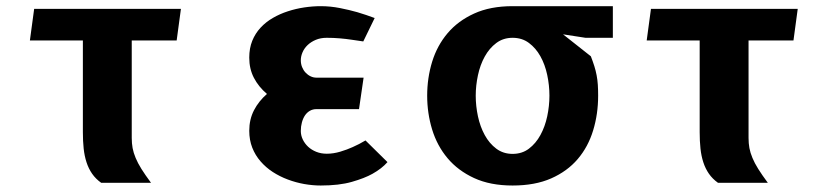

<svg xmlns="http://www.w3.org/2000/svg" viewBox="-20 -578 2640 607"><path d="M396.5 -450V-142Q396.5 -125 399.2 -110Q402 -95 408.8 -78.8Q415.5 -62.5 427.2 -43.8Q439 -25 457.5 0H300Q282.5 -12.5 271.2 -28.8Q260 -45 253.5 -65Q247 -85 244.5 -108.5Q242 -132 242 -160V-450H74.5L88 -550H552L538.5 -450Z M1129.5 -332.5 1115 -233H980.5Q969 -233 959.8 -227.8Q950.5 -222.5 944.2 -213.2Q938 -204 934.5 -191.2Q931 -178.5 931 -164Q931 -150 937.2 -137Q943.5 -124 954.2 -114Q965 -104 980 -98Q995 -92 1013 -92Q1034 -92 1055.8 -98.5Q1077.5 -105 1095 -113Q1115.5 -122 1135.5 -134L1205 -65.5Q1187 -45 1157.5 -28.5Q1132.5 -14.5 1092.2 -3Q1052 8.5 994 8.5Q968.5 8.5 941.8 3.8Q915 -1 889.8 -10.5Q864.5 -20 842.5 -34.2Q820.5 -48.5 803.8 -67.8Q787 -87 777.5 -111.2Q768 -135.5 768 -164.5Q768 -200.5 783 -229.5Q798 -258.5 824 -281Q797.5 -303.5 782.8 -331.8Q768 -360 768 -396Q768 -425.5 777.5 -449Q787 -472.5 803.8 -490.5Q820.5 -508.5 842.5 -521.2Q864.5 -534 889.8 -542.2Q915 -550.5 941.8 -554.5Q968.5 -558.5 994 -558.5Q1024.5 -558.5 1054.8 -552.5Q1085 -546.5 1109.5 -539.5Q1138 -531 1164.5 -521L1128.5 -447Q1110.5 -450 1091 -452.5Q1074.5 -455 1054 -456.8Q1033.5 -458.5 1013 -458.5Q993.5 -458.5 978.2 -452Q963 -445.5 952.5 -435.5Q942 -425.5 936.5 -412.8Q931 -400 931 -387.5Q931 -376 935 -366Q939 -356 946 -348.5Q953 -341 961.8 -336.8Q970.5 -332.5 980.5 -332.5Z M1330.5 -275.5Q1330.5 -331.5 1346.2 -382.8Q1362 -434 1395 -473Q1428 -512 1479 -535.2Q1530 -558.5 1600.5 -558.5H1917.5V-458.5H1831L1760 -469.5L1848 -400Q1854.5 -383 1859 -368.8Q1863.5 -354.5 1866.2 -340Q1869 -325.5 1870 -310Q1871 -294.5 1871 -275.5Q1871 -217.5 1855.2 -165.8Q1839.5 -114 1806.5 -75.2Q1773.5 -36.5 1722.5 -14Q1671.5 8.5 1600.5 8.5Q1530 8.5 1479 -15Q1428 -38.5 1395 -77.8Q1362 -117 1346.2 -168.5Q1330.5 -220 1330.5 -275.5ZM1484 -275.5Q1484 -243 1491 -210.2Q1498 -177.5 1512.5 -151Q1527 -124.5 1549 -108Q1571 -91.5 1600.5 -91.5Q1630.5 -91.5 1652.2 -108Q1674 -124.5 1688.5 -151Q1703 -177.5 1710 -210.2Q1717 -243 1717 -275.5Q1717 -308.5 1710 -341.2Q1703 -374 1688.5 -400Q1674 -426 1652.2 -442.2Q1630.5 -458.5 1600.5 -458.5Q1571 -458.5 1549 -442Q1527 -425.5 1512.5 -399.2Q1498 -373 1491 -340.2Q1484 -307.5 1484 -275.5Z M2346.5 -450V-142Q2346.5 -125 2349.2 -110Q2352 -95 2358.8 -78.8Q2365.5 -62.5 2377.2 -43.8Q2389 -25 2407.5 0H2250Q2232.5 -12.5 2221.2 -28.8Q2210 -45 2203.5 -65Q2197 -85 2194.5 -108.5Q2192 -132 2192 -160V-450H2024.5L2038 -550H2502L2488.5 -450Z"/></svg>

Font: B612 Mono
Style: Bold
Weight: 700
Version: Version 1.005